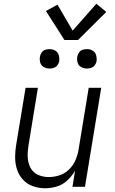

<svg xmlns="http://www.w3.org/2000/svg" viewBox="-20 -1000 616 1028"><path d="M222 8Q253 8 284.5 -1.5Q316 -11 341 -34.5Q366 -58 382 -86L368 0H435L522 -530H455L400 -195Q395 -167 383 -140Q371 -113 348.5 -91.5Q326 -70 297.5 -61Q269 -52 241 -52Q210 -52 183.5 -64Q157 -76 143.5 -101.5Q130 -127 128.5 -157Q127 -187 132 -218L183 -530H117L67 -227Q61 -193 61 -158.5Q61 -124 71 -93Q81 -62 103 -38Q125 -14 156.5 -3Q188 8 222 8ZM445 -633Q457 -633 468.5 -637Q480 -641 487.5 -651Q495 -661 497 -672Q499 -689 494.5 -705Q490 -721 476 -729Q462 -737 445 -737Q434 -737 422.5 -733.5Q411 -730 403.5 -719.5Q396 -709 394 -698Q391 -681 395.5 -665Q400 -649 414.5 -641Q429 -633 445 -633ZM245 -633Q257 -633 268.5 -637Q280 -641 287.5 -651Q295 -661 297 -672Q299 -689 294.5 -705Q290 -721 276 -729Q262 -737 245 -737Q234 -737 222.5 -733.5Q211 -730 203.5 -719.5Q196 -709 194 -698Q191 -681 195.5 -665Q200 -649 214.5 -641Q229 -633 245 -633ZM325 -786H398L549 -936L496 -980L369 -836L288 -975L226 -941Z"/></svg>

Font: Iosevka Sparkle Light Oblique
Style: Regular
Weight: 300
Italic angle: -9°
Designer: Belleve Invis
Foundry: Belleve Invis
Version: Version 4.5.0; ttfautohint (v1.8.3)